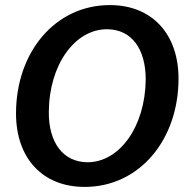

<svg xmlns="http://www.w3.org/2000/svg" viewBox="-20 -721 744 755"><path d="M313 14C528 14 682 -171 682 -412C682 -586 579 -701 412 -701C197 -701 43 -516 43 -275C43 -100 146 14 313 14ZM323 -83C229 -84 171 -159 172 -281C173 -467 275 -607 402 -606C497 -605 553 -530 553 -408C551 -222 449 -82 323 -83Z"/></svg>

Font: Ronzino Medium
Style: Italic
Weight: 500
Italic angle: -7.99998°
Designer: Nunzio Mazzaferro
Foundry: Collletttivo
Version: Version 1.000;Glyphs 3.3 (3337)